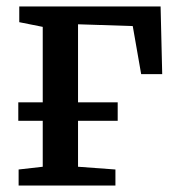

<svg xmlns="http://www.w3.org/2000/svg" viewBox="-20 -573 552 593"><path d="M37.5 0V-49.5L112 -58V-490L39.5 -504.5V-553H476L481 -344H416L390 -492.5L221 -498V-58L336.5 -49.5V0ZM36.5 -257H343.5V-200H36.5Z"/></svg>

Font: Merriweather 24pt Medium
Style: Regular
Weight: 500
Designer: Eben Sorkin
Foundry: Eben Sorkin
Version: Version 2.100